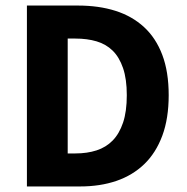

<svg xmlns="http://www.w3.org/2000/svg" viewBox="-20 -672 675 692"><path d="M77 0V-652H261Q336 -652 396 -633Q456 -614 499 -574.5Q542 -535 565 -474Q588 -413 588 -329Q588 -245 565 -183Q542 -121 500 -80.5Q458 -40 399.5 -20Q341 0 269 0ZM224 -119H252Q294 -119 328 -130Q362 -141 386 -165.5Q410 -190 423.5 -230Q437 -270 437 -329Q437 -387 423.5 -426.5Q410 -466 386 -489.5Q362 -513 328 -523Q294 -533 252 -533H224Z"/></svg>

Font: Giro Regular
Style: Bold
Weight: 700
Designer: Paul D. Hunt
Foundry: Adobe Systems Incorporated
Version: Version 1.000;PS 1.0;hotconv 1.0.88;makeotf.lib2.5.647800